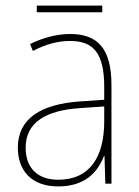

<svg xmlns="http://www.w3.org/2000/svg" viewBox="-20 -659 498 689"><path d="M347 -639H112V-615H347ZM232 -537C182 -537 133 -523 88 -501L98 -476C147 -502 190 -512 232 -512C316 -512 354 -467 354 -347V-301L266 -295C127 -285 44 -234 44 -129C44 -49 91 10 189 10C286 10 331 -42 353 -99H355L358 0H380V-353C380 -483 332 -537 232 -537ZM267 -271 354 -277V-220C353 -98 304 -14 189 -14C114 -14 72 -57 72 -129C72 -220 145 -263 267 -271Z"/></svg>

Font: Noto Sans Lao SemiCondensed Thin
Style: Regular
Weight: 100
Width: 4
Designer: Monotype Design Team
Foundry: Monotype Imaging Inc.
Version: Version 2.003